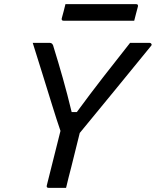

<svg xmlns="http://www.w3.org/2000/svg" viewBox="-20 -907 752 927"><path d="M299 0H215Q203 0 206 -12L272 -275Q254 -327 231.5 -400Q209 -473 184.5 -551.5Q160 -630 138 -700H221Q235 -700 239 -679Q262 -605 283.5 -529Q305 -453 326 -366H351Q414 -452 478.5 -535Q543 -618 608 -700H703Q708 -700 711 -695Q714 -690 709 -685Q625 -581 537.5 -475Q450 -369 365 -265L324 -100Q317 -75 311 -49.5Q305 -24 299 0ZM296 -887H637Q648 -887 646 -876Q641 -859 637 -842Q633 -825 628 -807H287Q276 -807 278 -818Q283 -836 287.5 -853Q292 -870 296 -887Z"/></svg>

Font: Recursive Sn Lnr St
Style: Italic
Weight: 400
Italic angle: -15°
Version: Version 1.079;hotconv 1.0.112;makeotfexe 2.5.65598; ttfautoh